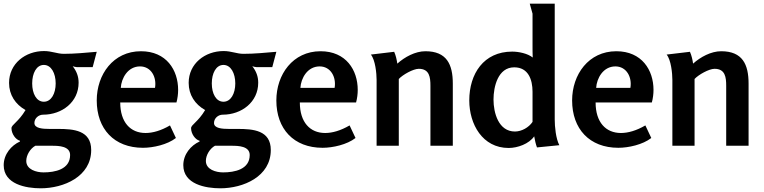

<svg xmlns="http://www.w3.org/2000/svg" viewBox="-20 -788 4128 1038"><path d="M218 -512C117 -512 29 -444 29 -340C29 -275 63 -224 118 -193C80 -129 42 -114 42 -95C42 -64 65 -33 88 -27V-23C41 -2 0 46 0 105C0 208 120 230 200 230C324 230 473 167 473 23C473 -84 377 -91 294 -91H248C210 -91 166 -94 166 -123C166 -149 189 -168 213 -168C315 -168 405 -236 405 -341C405 -375 394 -403 373 -430C380 -428 389 -425 396 -425H481L503 -508C445 -503 384 -497 325 -497C289 -497 260 -512 218 -512ZM217 -437C257 -437 281 -392 281 -337C281 -282 257 -238 217 -238C177 -238 154 -282 154 -337C154 -392 177 -437 217 -437ZM171 0H262C298 0 359 2 359 50C359 128 277 144 215 144C177 144 122 129 122 82C122 50 144 15 171 0Z M742 -511C592 -511 503 -385 503 -245C503 -91 597 11 753 11C808 11 885 -6 931 -42L899 -110C851 -82 806 -69 767 -69C685 -69 630 -127 630 -234H934C940 -256 943 -280 943 -302C943 -409 880 -511 742 -511ZM737 -429C797 -429 828 -371 818 -313H633C636 -365 671 -429 737 -429Z M1189 -512C1088 -512 1000 -444 1000 -340C1000 -275 1034 -224 1089 -193C1051 -129 1013 -114 1013 -95C1013 -64 1036 -33 1059 -27V-23C1012 -2 971 46 971 105C971 208 1091 230 1171 230C1295 230 1444 167 1444 23C1444 -84 1348 -91 1265 -91H1219C1181 -91 1137 -94 1137 -123C1137 -149 1160 -168 1184 -168C1286 -168 1376 -236 1376 -341C1376 -375 1365 -403 1344 -430C1351 -428 1360 -425 1367 -425H1452L1474 -508C1416 -503 1355 -497 1296 -497C1260 -497 1231 -512 1189 -512ZM1188 -437C1228 -437 1252 -392 1252 -337C1252 -282 1228 -238 1188 -238C1148 -238 1125 -282 1125 -337C1125 -392 1148 -437 1188 -437ZM1142 0H1233C1269 0 1330 2 1330 50C1330 128 1248 144 1186 144C1148 144 1093 129 1093 82C1093 50 1115 15 1142 0Z M1713 -511C1563 -511 1474 -385 1474 -245C1474 -91 1568 11 1724 11C1779 11 1856 -6 1902 -42L1870 -110C1822 -82 1777 -69 1738 -69C1656 -69 1601 -127 1601 -234H1905C1911 -256 1914 -280 1914 -302C1914 -409 1851 -511 1713 -511ZM1708 -429C1768 -429 1799 -371 1789 -313H1604C1607 -365 1642 -429 1708 -429Z M2111 -508 1985 -493C2009 -464 2016 -391 2016 -356V0H2136V-361C2157 -384 2214 -416 2244 -416C2302 -416 2307 -370 2307 -324V0H2428V-336C2428 -440 2395 -511 2280 -511C2225 -511 2168 -480 2128 -444C2125 -465 2120 -488 2111 -508Z M2749 -509C2595 -509 2517 -389 2517 -245C2517 -117 2588 12 2730 12C2778 12 2840 -10 2868 -51C2872 -29 2876 -10 2883 9L3004 -3C2985 -38 2979 -104 2979 -142V-768H2844L2859 -714V-538C2859 -515 2859 -504 2860 -477C2833 -499 2784 -509 2749 -509ZM2760 -424C2836 -424 2859 -358 2859 -292V-129C2839 -99 2800 -77 2764 -77C2675 -77 2648 -178 2648 -250C2648 -319 2672 -424 2760 -424Z M3312 -511C3162 -511 3073 -385 3073 -245C3073 -91 3167 11 3323 11C3378 11 3455 -6 3501 -42L3469 -110C3421 -82 3376 -69 3337 -69C3255 -69 3200 -127 3200 -234H3504C3510 -256 3513 -280 3513 -302C3513 -409 3450 -511 3312 -511ZM3307 -429C3367 -429 3398 -371 3388 -313H3203C3206 -365 3241 -429 3307 -429Z M3710 -508 3584 -493C3608 -464 3615 -391 3615 -356V0H3735V-361C3756 -384 3813 -416 3843 -416C3901 -416 3906 -370 3906 -324V0H4027V-336C4027 -440 3994 -511 3879 -511C3824 -511 3767 -480 3727 -444C3724 -465 3719 -488 3710 -508Z"/></svg>

Font: Rosario
Style: Bold
Weight: 700
Designer: Hector Gatti
Foundry: Omnibus Type
Version: Version 1.100